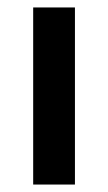

<svg xmlns="http://www.w3.org/2000/svg" viewBox="-20 -495 290 515"><path d="M69 -475V0H181V-475Z"/></svg>

Font: Mint Spirit
Style: Bold
Weight: 700
Designer: HARENDAL Hirwen
Foundry: Arkandis Digital Foundry.
Version: Version 1.004;FFEdit